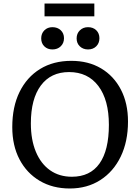

<svg xmlns="http://www.w3.org/2000/svg" viewBox="-20 -1061 800 1095"><path d="M378 14Q280 14 206 -30Q132 -74 91 -152.5Q50 -231 50 -336Q50 -452 91.5 -536.5Q133 -621 208.5 -667.5Q284 -714 387 -714Q484 -714 556.5 -671Q629 -628 669.5 -550Q710 -472 710 -368Q710 -254 668.5 -168Q627 -82 552 -34Q477 14 378 14ZM390 -53Q494 -53 547.5 -128.5Q601 -204 601 -349Q601 -491 541 -570.5Q481 -650 374 -650Q270 -650 213 -573.5Q156 -497 156 -357Q156 -264 184.5 -195.5Q213 -127 265.5 -90Q318 -53 390 -53ZM482 -779Q454 -779 435.5 -796.5Q417 -814 417 -842Q417 -870 435.5 -888Q454 -906 482 -906Q511 -906 529 -888.5Q547 -871 547 -843Q547 -815 529 -797Q511 -779 482 -779ZM279 -779Q251 -779 233 -796.5Q215 -814 215 -842Q215 -870 233 -888Q251 -906 279 -906Q308 -906 326.5 -888.5Q345 -871 345 -843Q345 -815 326.5 -797Q308 -779 279 -779ZM234 -968V-1041H518V-968Z"/></svg>

Font: Text Regular
Style: Regular
Weight: 400
Designer: Latin by Veronika Burian and Jose Scaglione. Greek by Irene Vlachou. Cyrillic by Vera Evstafieva.
Foundry: TypeTogether
Version: Version 3.002